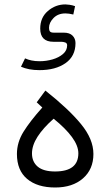

<svg xmlns="http://www.w3.org/2000/svg" viewBox="-20 -835 490 853"><path d="M91.3 -575.7Q104 -569.8 119.9 -566.4Q135.7 -563 156.2 -563Q185.1 -563 213.1 -571Q241.2 -579.1 259.8 -595Q278.3 -610.8 278.3 -633.8Q278.3 -643.6 269.3 -646.5Q260.3 -649.4 252.4 -649.4H217.3Q158.7 -649.4 158.7 -708Q158.7 -756.8 192.6 -786.1Q226.6 -815.4 270.5 -815.4Q277.3 -815.4 289.3 -813.7Q301.3 -812 313.5 -807.6L305.7 -770.5Q295.9 -772.9 286.9 -774.2Q277.8 -775.4 270.5 -775.4Q237.8 -775.4 217.8 -754.9Q197.8 -734.4 197.8 -711.4Q197.8 -700.7 201.9 -695.3Q206.1 -689.9 219.7 -689.9H263.7Q289.1 -689.9 302.2 -676.8Q315.4 -663.6 315.4 -643.6Q315.4 -585.4 271 -554.4Q226.6 -523.4 155.3 -523.4Q130.9 -523.4 110.4 -527.3Q89.8 -531.2 73.2 -538.6ZM181.6 -432.6Q284.7 -351.1 339.8 -283.9Q395 -216.8 395 -150.9Q395 -83 348.6 -42.5Q302.2 -2 225.1 -2Q146 -2 100.6 -40Q55.2 -78.1 55.2 -150.9Q55.2 -202.6 84.5 -249.8Q113.8 -296.9 168 -357.4L143.1 -380.4ZM218.3 -307.6Q171.4 -266.1 146.7 -227.5Q122.1 -189 122.1 -153.3Q122.1 -116.2 147.5 -94.7Q172.9 -73.2 224.6 -73.2Q328.1 -73.2 328.1 -153.8Q328.1 -187.5 299.6 -226.3Q271 -265.1 218.3 -307.6Z"/></svg>

Font: Vazir Light WOL
Style: Light-WOL
Weight: 300
Designer: Saber Rastikerdar
Foundry: Saber Rastikerdar
Version: Version 30.0.0